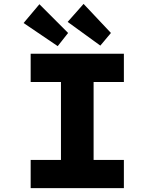

<svg xmlns="http://www.w3.org/2000/svg" viewBox="-20 -980 806 1000"><path d="M139.7 0V-147.1H297.5V-552.9H139.7V-700H625.2V-552.9H467.5V-147.1H625.2V0ZM502.5 -742.5 332.4 -865.9 415.3 -959.7 557.8 -808.3ZM280.6 -739.7 102.9 -860.1 185.3 -958 334.7 -808.3Z"/></svg>

Font: Lexend Giga
Style: Regular
Weight: 400
Designer: Bonnie Shaver-Troup, Thomas Jockin
Foundry: Lexend
Version: Version 1.007